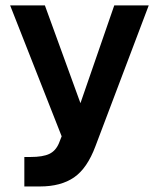

<svg xmlns="http://www.w3.org/2000/svg" viewBox="-20 -520 587 710"><path d="M70 60.5H93Q138.5 60.5 162.2 49.2Q186 38 198 9.5L208 -16L17.5 -500H146L277.5 -138.5L402.5 -500H530L333 20.5Q302.5 102.5 253.8 136Q205 169.5 128 169.5H70Z"/></svg>

Font: Overused Grotesk SemiBold
Style: Regular
Weight: 610
Version: Version 0.004